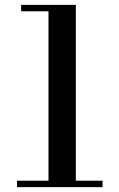

<svg xmlns="http://www.w3.org/2000/svg" viewBox="-20 -770 491 790"><path d="M179.5 -7.5V-723.5H67V-750H292V-7.5ZM50 0V-26.5H402V0Z"/></svg>

Font: Bodoni Moda 9pt Medium
Style: Regular
Weight: 500
Designer: Owen Earl
Foundry: indestructible type
Version: Version 2.005